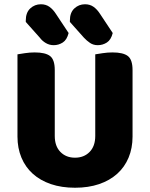

<svg xmlns="http://www.w3.org/2000/svg" viewBox="-20 -863 704 901"><path d="M332 18Q269 18 219 1Q169 -16 134 -47.5Q99 -79 80.5 -123.5Q62 -168 62 -222V-608Q74 -610 97 -613.5Q120 -617 143 -617Q193 -617 215 -600Q237 -583 237 -534V-225Q237 -177 263.5 -150Q290 -123 332 -123Q374 -123 400.5 -150Q427 -177 427 -225V-608Q439 -610 462 -613.5Q485 -617 508 -617Q558 -617 580 -600Q602 -583 602 -534V-222Q602 -168 583.5 -123.5Q565 -79 530 -47.5Q495 -16 445 1Q395 18 332 18ZM101 -760V-767Q101 -804 122 -823.5Q143 -843 172 -843Q195 -843 212 -831Q229 -819 243 -797L302 -708Q294 -676 274.5 -663.5Q255 -651 232 -651Q212 -651 195 -661Q178 -671 167 -686ZM308 -760V-767Q308 -804 329 -823.5Q350 -843 379 -843Q402 -843 419 -831Q436 -819 450 -797L509 -708Q501 -676 481.5 -663.5Q462 -651 439 -651Q418 -651 402.5 -661.5Q387 -672 374 -686Z"/></svg>

Font: Baloo Chettan 2 ExtraBold
Style: Regular
Weight: 800
Designer: Maithili Shingre, Unnati Kotecha and Ek Type
Foundry: Ek Type
Version: Version 1.640;hotconv 1.0.111;makeotfexe 2.5.65597; ttfautoh